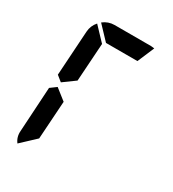

<svg xmlns="http://www.w3.org/2000/svg" viewBox="-175 -847 819 909"><g transform="rotate(30 234.5 -392.0)"><path d="M360.4 -656.2H188.5L120.1 -728.5Q147.5 -750 181.6 -750H380.9L399.4 -748ZM140.6 -106.4 63.5 -34.2Q43.9 -59.6 46.9 -93.8L61.5 -336.9L94.7 -361.3L154.3 -314.5ZM161.1 -434.6 96.7 -387.7 66.4 -412.1 82 -656.2Q84 -689.5 106.4 -714.8L174.8 -642.6Z"/></g></svg>

Font: 7-Segment
Style: Regular
Weight: 400
Designer: Jan Bobrowski
Version: Version 3.0